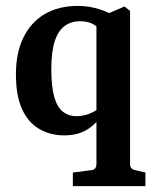

<svg xmlns="http://www.w3.org/2000/svg" viewBox="-20 -451 525 651"><path d="M34 -199Q34 -272 59.5 -324Q85 -376 132 -403.5Q179 -431 244 -431Q282 -431 319 -419Q356 -407 380 -389L319 -348Q308 -364 291 -371.5Q274 -379 251 -379Q222 -379 200 -363.5Q178 -348 166 -312.5Q154 -277 154 -217Q154 -157 164 -122Q174 -87 193.5 -72Q213 -57 238 -57Q261 -57 283 -65.5Q305 -74 321 -88L334 -74Q315 -39 281.5 -15.5Q248 8 198 8Q151 8 113.5 -13.5Q76 -35 55 -80.5Q34 -126 34 -199ZM421 105Q421 123 439 126L473 134V180H227V134L289 126Q307 124 307 105V-388L402 -429L421 -414Z"/></svg>

Font: Yrsa SemiBold
Style: Regular
Weight: 600
Version: Version 2.004